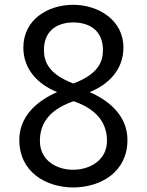

<svg xmlns="http://www.w3.org/2000/svg" viewBox="-20 -786 623 815"><path d="M62 -191.9C62 -57.6 171.9 8.8 290.5 9.8C411.1 8.8 521 -57.6 521 -191.9C521 -290 449.7 -356.4 360.4 -395C441.9 -427.7 503.9 -491.2 503.9 -584C503.9 -702.1 396.5 -765.6 290.5 -765.6C184.1 -765.6 79.1 -703.6 79.1 -584C79.1 -491.2 141.6 -427.7 222.7 -395C133.3 -356.4 62 -290 62 -191.9ZM291.5 -431.6C188 -470.7 166.5 -522.5 166.5 -573.7C166.5 -646.5 211.4 -689.9 291.5 -690.9C371.6 -689.9 417 -646.5 417 -573.7C417 -522.5 395.5 -470.7 291.5 -431.6ZM149.4 -187.5C149.4 -247.1 173.8 -315.9 292.5 -356.4C409.2 -315.9 434.1 -247.1 434.1 -187.5C434.1 -106.4 361.8 -65.4 290.5 -65.4C220.2 -65.4 149.4 -105 149.4 -187.5Z"/></svg>

Font: Duru Sans
Style: Regular
Weight: 400
Designer: Onur Yazıcıgil
Foundry: Onur Yazıcıgil
Version: Version 1.002